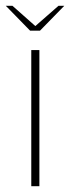

<svg xmlns="http://www.w3.org/2000/svg" viewBox="-41 -643 242 663"><path d="M-21 -623H2L81 -553L161 -623H181L97 -537H63ZM67 -470H95V0H67Z"/></svg>

Font: Smooch Sans ExtraLight
Style: Regular
Weight: 200
Designer: Robert E. Leuschke
Foundry: Robert E. Leuschke
Version: Version 1.010; ttfautohint (v1.8.3)